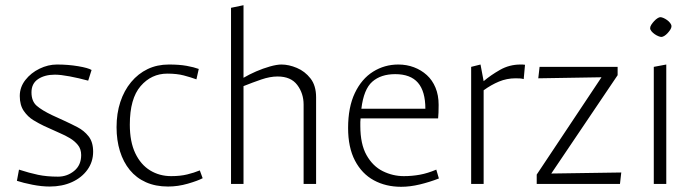

<svg xmlns="http://www.w3.org/2000/svg" viewBox="-20 -707 2668 738"><path d="M171 10Q140 10 104.5 3Q69 -4 45 -12L53 -55Q93 -42 126.5 -35Q160 -28 203 -28Q238 -28 265 -50Q292 -72 292 -111Q292 -134 279.5 -149.5Q267 -165 248.5 -176Q230 -187 211 -195L149 -223Q130 -232 108.5 -245Q87 -258 71.5 -280.5Q56 -303 56 -338Q56 -372 77.5 -399.5Q99 -427 132 -443Q165 -459 199 -459Q242 -459 280.5 -452.5Q319 -446 332 -438L319 -397Q282 -407 247.5 -413.5Q213 -420 191 -420Q152 -420 126.5 -403Q101 -386 101 -352Q101 -318 121 -300.5Q141 -283 181 -264L229 -242Q253 -231 278 -218Q303 -205 320.5 -183Q338 -161 338 -124Q338 -85 316 -54.5Q294 -24 256.5 -7Q219 10 171 10Z M626 10Q578 10 541 -6.5Q504 -23 479 -53.5Q454 -84 441 -126Q428 -168 428 -218Q428 -271 442.5 -315Q457 -359 484 -391.5Q511 -424 547.5 -441.5Q584 -459 629 -459Q669 -459 697 -454Q725 -449 744 -442L735 -402Q713 -410 686.5 -417Q660 -424 623 -424Q562 -424 520.5 -376Q479 -328 479 -228Q479 -162 500 -118Q521 -74 557 -52Q593 -30 638 -30Q673 -30 699.5 -36.5Q726 -43 748 -52L759 -22Q740 -12 702 -1Q664 10 626 10Z M868 0V-677L916 -687V-408Q938 -421 964.5 -432.5Q991 -444 1017.5 -451.5Q1044 -459 1062 -459Q1090 -459 1121 -446Q1152 -433 1173.5 -405.5Q1195 -378 1195 -333V0H1147V-305Q1147 -348 1122.5 -380.5Q1098 -413 1047 -413Q1018 -413 984.5 -401.5Q951 -390 916 -376V0Z M1522 11Q1463 11 1417 -14Q1371 -39 1344.5 -89.5Q1318 -140 1318 -215Q1318 -295 1344 -349.5Q1370 -404 1414 -431.5Q1458 -459 1511 -459Q1543 -459 1571 -448.5Q1599 -438 1620.5 -418.5Q1642 -399 1654 -370Q1666 -341 1666 -304Q1666 -289 1665.5 -274.5Q1665 -260 1664 -252H1366Q1365 -245 1365 -238Q1365 -231 1365 -223Q1365 -153 1389 -110.5Q1413 -68 1451.5 -49Q1490 -30 1532 -30Q1564 -30 1594 -35.5Q1624 -41 1657 -55L1667 -21Q1631 -7 1593.5 2Q1556 11 1522 11ZM1369 -289H1615Q1615 -356 1586.5 -389Q1558 -422 1499 -422Q1444 -422 1411 -393Q1378 -364 1369 -289Z M1791 0V-450L1827 -459L1839 -395Q1866 -418 1902 -438.5Q1938 -459 1981 -459Q1985 -459 1988.5 -459Q1992 -459 1998 -458L1993 -403Q1986 -405 1979 -405.5Q1972 -406 1962 -406Q1928 -406 1898 -393.5Q1868 -381 1839 -360V0Z M2043 0V-36L2292 -410L2049 -406L2054 -450H2354V-418L2099 -40L2368 -44L2363 0Z M2493 0V-450L2541 -459V0ZM2522 -565Q2518 -565 2510.5 -568Q2503 -571 2496 -576Q2489 -581 2484 -587Q2479 -593 2479 -599Q2479 -605 2483.5 -612Q2488 -619 2494.5 -626Q2501 -633 2507.5 -637Q2514 -641 2518 -641Q2523 -641 2530 -638Q2537 -635 2544 -630Q2551 -625 2556 -618.5Q2561 -612 2561 -606Q2561 -600 2556.5 -593Q2552 -586 2546 -579.5Q2540 -573 2533.5 -569Q2527 -565 2522 -565Z"/></svg>

Font: Ancizar Sans Thin
Style: Regular
Weight: 100
Designer: Cesar Puertas, Viviana Monsalve, Julian Moncada, Julian Prieto, Jose Castro, Mariel Hernandez, Felipe Aragon, Sara Alarc
Version: Version 8.100